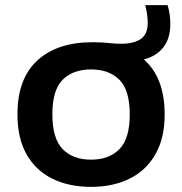

<svg xmlns="http://www.w3.org/2000/svg" viewBox="-20 -718 710 748"><path d="M334.5 10Q248.5 10 184 -21.8Q119.5 -53.5 83.8 -116.2Q48 -179 48 -272.5Q48 -411.5 125.5 -482.5Q203 -553.5 340 -553.5Q377 -553.5 403.2 -550.5Q429.5 -547.5 451 -547.5Q501.5 -547.5 528.5 -566.2Q555.5 -585 555.5 -627.5Q555.5 -644.5 553.2 -660.8Q551 -677 546 -698H633Q639 -677.5 641.2 -660.2Q643.5 -643 643.5 -624Q643.5 -568.5 616.5 -533.8Q589.5 -499 540.5 -486.5Q621.5 -415 621.5 -272.5Q621.5 -180 585.5 -117Q549.5 -54 485 -22Q420.5 10 334.5 10ZM334.5 -96Q405 -96 445.2 -137Q485.5 -178 485.5 -272Q485.5 -367 445.2 -407.2Q405 -447.5 334.5 -447.5Q264 -447.5 224 -407.2Q184 -367 184 -273Q184 -178.5 224 -137.2Q264 -96 334.5 -96Z"/></svg>

Font: Encode Sans Expanded SemiBold
Style: Regular
Weight: 600
Width: 7
Designer: Multiple Designers
Foundry: Impallari Type
Version: Version 3.000; ttfautohint (v1.8.3) -l 8 -r 50 -G 200 -x 14 